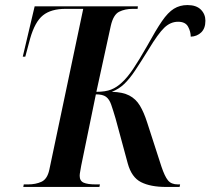

<svg xmlns="http://www.w3.org/2000/svg" viewBox="-20 -739 832 759"><path d="M72 0 74 -10H91Q121 -10 144 -20.5Q167 -31 175 -68L309 -704H239Q182 -704 150 -678.5Q118 -653 99 -586L80 -515H70L117 -714H525L524 -704H504Q474 -704 451 -692.5Q428 -681 418 -637L361 -376Q397 -376 419.5 -385Q442 -394 462 -413Q483 -432 506 -466Q529 -500 562 -558Q596 -620 620 -655Q644 -690 667.5 -704.5Q691 -719 721 -719Q756 -719 774 -701Q792 -683 792 -657Q792 -627 775.5 -611Q759 -595 734 -594Q734 -614 723.5 -633.5Q713 -653 684 -653Q654 -653 629.5 -629.5Q605 -606 567 -543Q536 -493 514 -460Q492 -427 471 -407Q450 -387 422 -376Q465 -375 491 -361.5Q517 -348 533 -321.5Q549 -295 562 -254L618 -81Q631 -42 644 -26Q657 -10 683 -10H692L690 0H636Q575 0 537.5 -19Q500 -38 485 -93L437 -270Q427 -304 419.5 -325.5Q412 -347 399 -356.5Q386 -366 359 -366L301 -84Q299 -71 297 -61Q295 -51 295 -44Q295 -24 310.5 -17Q326 -10 359 -10H375L373 0Z"/></svg>

Font: Noto Serif Display Condensed SemiBold
Style: Italic
Weight: 600
Width: 3
Italic angle: -12°
Designer: Monotype Design Team
Foundry: Monotype Imaging Inc.
Version: Version 2.009